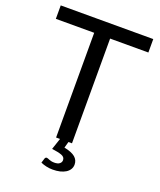

<svg xmlns="http://www.w3.org/2000/svg" viewBox="-161 -816 912 1094"><g transform="rotate(20 295.0 -268.5)"><path d="M322.5 0 312 37.5Q358.5 47 379 64.5Q399.5 82 399.5 109Q399.5 125 391.5 138Q383.5 151 369.2 160Q355 169 335 173.8Q315 178.5 291 178.5Q270.5 178.5 252 174.2Q233.5 170 218 163L226.5 135.5Q229.5 126.5 238 126.5Q241 126.5 245 128.2Q249 130 254.8 132.2Q260.5 134.5 268.2 136.2Q276 138 286.5 138Q307.5 138 318.2 129.5Q329 121 329 108Q329 89 308 81.2Q287 73.5 248.5 68.5L271.5 0H247.5V-635H15V-716.5H576V-635H344V0Z"/></g></svg>

Font: Lato 2
Style: Regular
Weight: 400
Designer: Lukasz Dziedzic with Adam Twardoch and Botio Nikoltchev
Foundry: tyPoland Lukasz Dziedzic
Version: Version 2.015; 2015-08-06; http://www.latofonts.com/